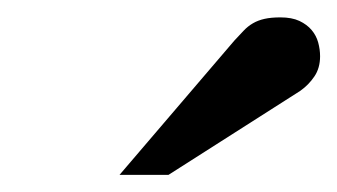

<svg xmlns="http://www.w3.org/2000/svg" viewBox="-20 -753 390 222"><path d="M350.1 -688Q350.1 -674.3 343.5 -664.6Q336.9 -654.8 327.1 -647.9L174.8 -550.8H118.2L251 -706.1Q256.8 -712.4 261.7 -717.5Q266.6 -722.7 272.5 -726.1Q278.3 -729.5 285.9 -731.2Q293.5 -732.9 304.2 -732.9Q317.4 -732.9 326.2 -728.8Q335 -724.6 340.3 -718.3Q345.7 -711.9 347.9 -703.9Q350.1 -695.8 350.1 -688Z"/></svg>

Font: Charis SIL Eur
Style: Regular
Weight: 400
Foundry: SIL International
Version: Version 5.000